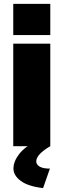

<svg xmlns="http://www.w3.org/2000/svg" viewBox="-20 -750 326 985"><path d="M48 -570V-730H238V-570ZM48 0V-526H238V0ZM49 115Q49 79 77.5 41.5Q106 4 162 -24H225L238 0Q166 42 166 78Q166 94 183 104.5Q200 115 236 115L201 215Q124 206 86.5 178Q49 150 49 115Z"/></svg>

Font: Raleway Black
Style: Regular
Weight: 900
Designer: Matt McInerney, Pablo Impallari, Rodrigo Fuenzalida
Foundry: Matt McInerney, Pablo Impallari, Rodrigo Fuenzalida
Version: Version 4.026